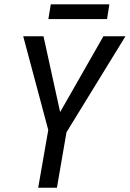

<svg xmlns="http://www.w3.org/2000/svg" viewBox="-20 -881 609 901"><path d="M184.1 -710.9 262.2 -355 465.3 -710.9H568.8L292 -260.3L247.1 0H159.2L206.5 -271L88.9 -710.9ZM493.2 -860.8 482.4 -791.5H207L218.3 -860.8Z"/></svg>

Font: Roboto Condensed
Style: Italic
Weight: 400
Italic angle: -12°
Designer: Christian Robertson
Foundry: Google
Version: Version 3.0